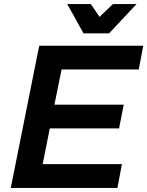

<svg xmlns="http://www.w3.org/2000/svg" viewBox="-20 -925 725 945"><path d="M663 -583H283L248 -410H589L566 -293H225L190 -117H580L558 0H33L173 -700H685ZM536 -905H652L517 -761H391L311 -905H427L470 -842Z"/></svg>

Font: Gontserrat Medium
Style: Italic
Weight: 500
Italic angle: -11.3°
Designer: Julieta Ulanovsky
Foundry: Julieta Ulanovsky
Version: Version 6.001